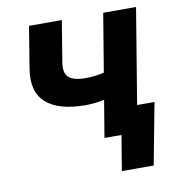

<svg xmlns="http://www.w3.org/2000/svg" viewBox="-79 -613 783 841"><g transform="rotate(-10 312.5 -192.5)"><path d="M290.5 -155.8Q169.4 -155.8 113.8 -206.1Q58.1 -256.3 75.7 -358.9L105.5 -541H251.5L221.7 -359.9Q213.4 -312 235.1 -292.2Q256.8 -272.5 309.6 -272.5Q348.1 -272.5 385.7 -280.5Q423.3 -288.6 467.8 -302.7L448.7 -185.5Q429.7 -178.2 402.6 -171.1Q375.5 -164.1 346.2 -159.9Q316.9 -155.8 290.5 -155.8ZM345.7 0 435.5 -541H581.5L492.2 0ZM395.5 156.2 421.4 0H379.4L398.4 -117.2H588.9L537.1 156.2Z"/></g></svg>

Font: Inter 17pt
Style: Bold Italic
Weight: 700
Italic angle: -9.3988°
Version: Version 4.001;git-66647c0bb